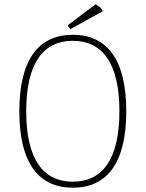

<svg xmlns="http://www.w3.org/2000/svg" viewBox="-20 -862 678 894"><path d="M459 -810C451 -826 439 -835 425 -842L296 -745C297 -739 303 -730 309 -727ZM319 12C476 12 568 -100 568 -344C568 -588 476 -700 319 -700C162 -700 70 -588 70 -344C70 -100 162 12 319 12ZM319 -16C183 -16 102 -118 102 -344C102 -570 183 -672 319 -672C455 -672 536 -570 536 -344C536 -118 455 -16 319 -16Z"/></svg>

Font: Arima Koshi Thin
Style: Regular
Weight: 250
Designer: Joana Correia and Natanael Gama
Foundry: NDISCOVER
Version: Version 1.019;PS 001.019;hotconv 1.0.88;makeotf.lib2.5.64775